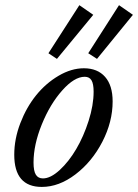

<svg xmlns="http://www.w3.org/2000/svg" viewBox="-20 -718 539 749"><path d="M202.1 -488.3 168.9 -510.3 289.6 -697.8 343.8 -660.2ZM358.4 -488.3 324.2 -510.3 444.3 -697.8 498.5 -660.2ZM143.1 11.2Q35.6 11.2 35.6 -114.3Q35.6 -175.8 59.3 -237.5Q83 -299.3 120.8 -346.2Q158.7 -393.1 208.5 -422.4Q258.3 -451.7 307.1 -451.7Q360.4 -451.7 389.9 -418.2Q419.4 -384.8 419.4 -322.3Q419.4 -242.7 379.2 -164.8Q338.9 -86.9 274.4 -37.8Q210 11.2 143.1 11.2ZM147.5 -22Q177.2 -22 212.9 -54.7Q248.5 -87.4 277.3 -136.5Q306.2 -185.5 325.7 -246.6Q345.2 -307.6 345.2 -360.4Q345.2 -391.1 336.9 -404.8Q328.6 -418.5 310.5 -418.5Q270 -418.5 222.7 -365.2Q175.3 -312 143.1 -232.7Q110.8 -153.3 110.8 -84Q110.8 -50.8 119.9 -36.4Q128.9 -22 147.5 -22Z"/></svg>

Font: Elstob 10pt
Style: Italic
Weight: 400
Italic angle: -20°
Designer: Peter S. Baker
Version: Version 1.015